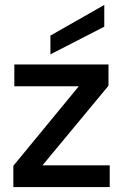

<svg xmlns="http://www.w3.org/2000/svg" viewBox="-20 -757 506 777"><path d="M34 0V-86L299 -408H38V-496H419V-410L152 -88H424V0ZM184 -537V-613L402 -737V-649Z"/></svg>

Font: Ultramarine Medium
Style: Regular
Weight: 500
Designer: Colophon Foundry, Jonny Pinhorn
Foundry: Colophon Foundry
Version: Version 1.200; ttfautohint (v1.8.3)